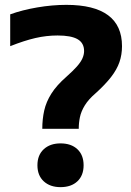

<svg xmlns="http://www.w3.org/2000/svg" viewBox="-20 -760 540 790"><path d="M154 -230Q154 -270 162 -305.5Q170 -341 191.5 -375Q213 -409 253 -444Q281 -469 296.5 -486.5Q312 -504 319 -519.5Q326 -535 326 -550Q326 -583 299.5 -598.5Q273 -614 217 -614Q171 -614 125.5 -603.5Q80 -593 22 -570V-701Q72 -719 133.5 -729.5Q195 -740 253 -740Q367 -740 424.5 -697.5Q482 -655 482 -570Q482 -535 471.5 -504.5Q461 -474 437 -443Q413 -412 373 -376Q344 -351 329 -326.5Q314 -302 309 -278.5Q304 -255 304 -230ZM229 10Q186 10 160 -14Q134 -38 134 -80Q134 -122 160 -146Q186 -170 229 -170Q273 -170 298.5 -146Q324 -122 324 -80Q324 -38 298.5 -14Q273 10 229 10Z"/></svg>

Font: M PLUS Code Latin
Style: Bold
Weight: 700
Designer: Coji Morishita
Foundry: UNDERFOREST DESIGN
Version: Version 1.002; ttfautohint (v1.8.3)